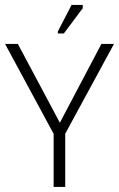

<svg xmlns="http://www.w3.org/2000/svg" viewBox="-29 -736 470 756"><path d="M184.5 -204.8 -9 -563H41.3L206.7 -252.8L370.3 -563H419.8L225.3 -204.8ZM182.2 0V-217.8H227.8V0ZM222.3 -604.2H198.7V-612L252.7 -716.5H296.8V-703.7Z"/></svg>

Font: Darker Grotesque Light
Style: Regular
Weight: 300
Designer: Gabriel Lam
Foundry: TypeRant
Version: Version 1.000;gftools[0.9.28]